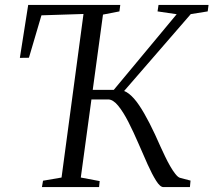

<svg xmlns="http://www.w3.org/2000/svg" viewBox="-20 -763 870 783"><path d="M151 0 155.5 -26 231 -39 320.5 -706 149 -700.5 98 -527.5 61 -527 95 -743H470.5L467 -716.5L400 -703.5L309.5 -39L386.5 -24.5L384 0ZM646.5 0Q633 0 616.8 -25.8Q600.5 -51.5 582.2 -92.2Q564 -133 544.2 -178.8Q524.5 -224.5 503.8 -265.2Q483 -306 462 -331.8Q441 -357.5 421 -357.5H324.5L329 -396.5H444L700.5 -705L622.5 -716.5L626.5 -743H830.5L827 -716.5L758 -705.5L465 -367.5L464 -396Q485.5 -396.5 506 -380.5Q526.5 -364.5 547 -334.2Q567.5 -304 589.5 -261Q611.5 -218 635 -164Q643.5 -146 653.2 -125.2Q663 -104.5 673.8 -85.8Q684.5 -67 695 -53.8Q705.5 -40.5 713.5 -38L757 -26.5L754.5 0Z"/></svg>

Font: Merriweather 96pt Light
Style: Italic
Weight: 300
Italic angle: -7.8°
Version: Version 2.101